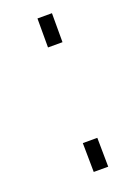

<svg xmlns="http://www.w3.org/2000/svg" viewBox="-94 -461 329 498"><g transform="rotate(-20 70.5 -212.0)"><path d="M76 -424H116V-344H76ZM76 -80H116L117 0H77Z"/></g></svg>

Font: Panefresco 1wt
Style: Regular
Weight: 250
Version: Version 1.000